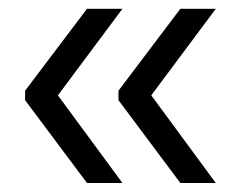

<svg xmlns="http://www.w3.org/2000/svg" viewBox="-20 -461 535 436"><path d="M323.5 -244.5 470 -45.5H389.5L249 -233.5V-255L389.5 -441H470ZM111.5 -244.5 258 -45.5H177.5L37 -233.5V-255L177.5 -441H258Z"/></svg>

Font: Anek Tamil
Style: Regular
Weight: 400
Designer: Aadarsh Rajan (Tamil), Yesha Goshar (Latin)
Foundry: Ek Type
Version: Version 1.003